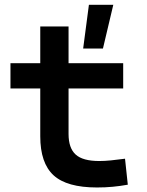

<svg xmlns="http://www.w3.org/2000/svg" viewBox="-20 -786 626 815"><path d="M333 -580.1 357.4 -765.6H460.9L417 -580.1ZM391.6 9.8Q263.7 9.8 207.3 -42Q150.9 -93.8 150.9 -207.5V-410.6H24.4V-517.6H150.9V-673.8H271V-517.6H502.9V-410.6H271V-217.3Q271 -157.2 301.3 -129.9Q331.5 -102.5 401.4 -102.5Q424.3 -102.5 450.7 -105.2Q477.1 -107.9 510.7 -112.3L522.5 -2Q489.3 3.9 458.3 6.8Q427.2 9.8 391.6 9.8Z"/></svg>

Font: Caskaydia Cove SemiBold
Style: Regular
Weight: 600
Monospace: yes
Designer: Aaron Bell
Foundry: Saja Typeworks
Version: Version 4.300; ttfautohint (v1.8.3)